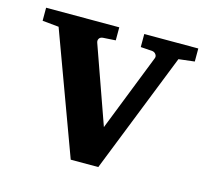

<svg xmlns="http://www.w3.org/2000/svg" viewBox="-78 -577 722 667"><g transform="rotate(15 283.0 -244.0)"><path d="M500 -434.1 328.1 0H229L68.8 -435.1L9.8 -440.9V-487.8H272.9V-440.9L227.1 -438Q217.8 -437 213.9 -430.7Q210 -424.3 212.9 -416L311 -139.2L419.9 -416Q422.9 -423.3 418 -430.2Q413.1 -437 404.8 -438L362.8 -440.9V-487.8H557.1V-440.9Z"/></g></svg>

Font: Charis SIL
Style: Bold
Weight: 700
Foundry: SIL International
Version: Version 4.112